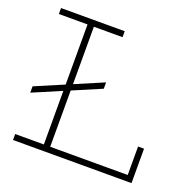

<svg xmlns="http://www.w3.org/2000/svg" viewBox="-122 -812 951 938"><g transform="rotate(20 354.0 -343.0)"><path d="M40 -246V-279L371 -420V-387ZM40 0V-31H625V-179H656V0ZM189 -18V-669H222V-18ZM40 -655V-686H371V-655Z"/></g></svg>

Font: BioRhyme ExtraLight
Style: Regular
Weight: 250
Designer: Aoife Mooney
Foundry: Aoife Mooney Type
Version: Version 1.600;gftools[0.9.33]